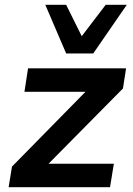

<svg xmlns="http://www.w3.org/2000/svg" viewBox="-20 -781 555 801"><path d="M16 0 30 -86 367 -429 365 -398H82L97 -496H506L493 -412L151 -66L153 -98H455L439 0ZM256 -558 169 -761H256L321 -630L421 -761H509L369 -558Z"/></svg>

Font: Nunito Sans 9pt
Style: Bold Italic
Weight: 700
Italic angle: -9°
Version: Version 3.101;gftools[0.9.27]